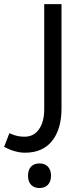

<svg xmlns="http://www.w3.org/2000/svg" viewBox="-60 -505 405 937"><path d="M62 240.2Q14.2 240.2 -40 211.9L-14.2 145Q10.3 155.8 25.9 158.9Q41.5 162.1 60.1 162.1Q105 162.1 130.4 125.5Q155.8 88.9 155.8 28.8V-484.9H240.2V23.9Q240.2 125 194.3 182.6Q148.4 240.2 62 240.2ZM132.8 412.6Q106.9 412.6 91.8 397Q76.7 381.3 76.7 352.5Q76.7 323.7 91.6 308.1Q106.4 292.5 132.8 292.5Q159.7 292.5 174.3 308.8Q189 325.2 189 352.5Q189 379.9 174.3 396.2Q159.7 412.6 132.8 412.6Z"/></svg>

Font: Droid Arabic Kufi
Style: Regular
Weight: 400
Designer: Pascal Zoghbi
Foundry: Irfont.ir
Version: Version 1.00 February 28, 2013, initial release